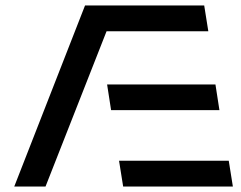

<svg xmlns="http://www.w3.org/2000/svg" viewBox="-20 -680 878 700"><path d="M765.5 -372H370.5L385 -278.5H780ZM32 0H146L368.5 -566H739.5L724.5 -660H290ZM414 -94 429 0H829L814 -94Z"/></svg>

Font: Font.Observer
Style: Regular
Weight: 500
Italic angle: 9°
Version: Version 1.001;FEAKit 1.0